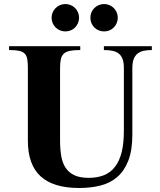

<svg xmlns="http://www.w3.org/2000/svg" viewBox="-20 -917 791 952"><path d="M564 -829.1Q564 -814.9 558.6 -802.5Q553.2 -790 544.2 -780.8Q535.2 -771.5 522.7 -766.4Q510.3 -761.2 496.1 -761.2Q481.9 -761.2 469.5 -766.4Q457 -771.5 447.8 -780.8Q438.5 -790 433.3 -802.5Q428.2 -814.9 428.2 -829.1Q428.2 -843.3 433.3 -855.7Q438.5 -868.2 447.8 -877.2Q457 -886.2 469.5 -891.6Q481.9 -897 496.1 -897Q510.3 -897 522.7 -891.6Q535.2 -886.2 544.2 -877.2Q553.2 -868.2 558.6 -855.7Q564 -843.3 564 -829.1ZM372.1 -829.1Q372.1 -814.9 366.7 -802.5Q361.3 -790 352.3 -780.8Q343.3 -771.5 330.8 -766.4Q318.4 -761.2 304.2 -761.2Q290 -761.2 277.6 -766.4Q265.1 -771.5 255.9 -780.8Q246.6 -790 241.2 -802.5Q235.8 -814.9 235.8 -829.1Q235.8 -843.3 241.2 -855.7Q246.6 -868.2 255.9 -877.2Q265.1 -886.2 277.6 -891.6Q290 -897 304.2 -897Q318.4 -897 330.8 -891.6Q343.3 -886.2 352.3 -877.2Q361.3 -868.2 366.7 -855.7Q372.1 -843.3 372.1 -829.1ZM732.9 -668.9Q710 -668.9 692.1 -665Q674.3 -661.1 661.9 -651.1Q649.4 -641.1 642.8 -623.8Q636.2 -606.4 636.2 -580.1V-250Q636.2 -171.4 616.2 -120.4Q596.2 -69.3 561 -39.1Q525.9 -8.8 477.5 3.2Q429.2 15.1 372.1 15.1Q244.6 15.1 181.4 -42.7Q118.2 -100.6 118.2 -219.2V-580.1Q118.2 -606.4 115.2 -623.8Q112.3 -641.1 102.5 -651.1Q92.8 -661.1 74.5 -665Q56.2 -668.9 24.9 -668.9V-688H377.9V-668.9Q346.7 -668.9 327.1 -665Q307.6 -661.1 296.6 -651.1Q285.6 -641.1 281.7 -623.8Q277.8 -606.4 277.8 -580.1V-220.2Q277.8 -177.2 283.7 -143.1Q289.6 -108.9 305.4 -85Q321.3 -61 348.9 -48.1Q376.5 -35.2 419.9 -35.2Q463.4 -35.2 496.1 -48.6Q528.8 -62 550.5 -90.3Q572.3 -118.7 583.3 -162.8Q594.2 -207 594.2 -269V-580.1Q594.2 -606.4 587.9 -623.8Q581.5 -641.1 569.1 -651.1Q556.6 -661.1 538.1 -665Q519.5 -668.9 495.1 -668.9V-688H732.9Z"/></svg>

Font: Tai Heritage Pro
Style: Bold
Weight: 700
Designer: Faah Baccam, Walt Agee, Victor Gaultney, Annie Olsen, Eric Hays
Foundry: SIL International
Version: Version 2.600